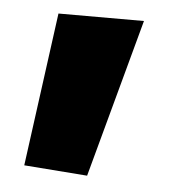

<svg xmlns="http://www.w3.org/2000/svg" viewBox="-35 -207 367 396"><g transform="rotate(5 148.0 -9.0)"><path d="M28 145 71 -173H248L159 155Z"/></g></svg>

Font: Encode Sans Wide
Style: Bold
Weight: 700
Designer: Pablo Impallari, Andres Torresi
Foundry: Pablo Impallari, Andres Torresi
Version: Version 1.000; ttfautohint (v1.00) -l 8 -r 50 -G 200 -x 14 -